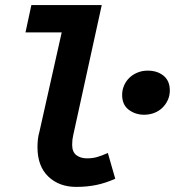

<svg xmlns="http://www.w3.org/2000/svg" viewBox="-20 -721 686 753"><path d="M279 12Q212 12 169.5 -28.5Q127 -69 127 -144Q127 -158 128.5 -173.5Q130 -189 135 -206L222 -594H80L103 -701H379L267 -190Q265 -182 264 -173Q263 -164 263 -153Q263 -125 279.5 -112.5Q296 -100 321 -100Q343 -100 360.5 -105Q378 -110 403 -121L432 -20Q394 -3 357.5 4.5Q321 12 279 12ZM545 -271Q511 -271 485 -290.5Q459 -310 459 -349Q459 -368 466.5 -385.5Q474 -403 487.5 -416Q501 -429 519.5 -436.5Q538 -444 559 -444Q597 -444 621.5 -424Q646 -404 646 -366Q646 -346 638 -328.5Q630 -311 616.5 -298Q603 -285 584.5 -278Q566 -271 545 -271Z"/></svg>

Font: Source Code Pro
Style: Bold Italic
Weight: 700
Italic angle: -11°
Monospace: yes
Designer: Paul D. Hunt, Teo Tuominen
Foundry: Adobe Systems Incorporated
Version: Version 1.050;PS 1.000;hotconv 16.6.51;makeotf.lib2.5.65220